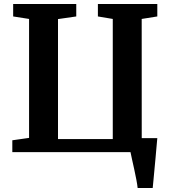

<svg xmlns="http://www.w3.org/2000/svg" viewBox="-20 -763 851 963"><path d="M690.9 0H41.8V-59.4L125.8 -71.4V-668L46 -680.5V-743H362.5V-680.5L270.9 -667.3V-65.4H545.6V-668L471 -680.5V-743H769V-680.5L690.7 -668ZM670.4 180Q668.7 163.3 663.9 138.1Q659.1 112.9 653.2 85.8Q647.3 58.8 642.1 35.8Q637 12.7 634.5 0L610 -70.1H769Q767.5 -54.7 765.3 -29.3Q763.1 -3.9 760.4 26.3Q757.8 56.4 754.8 86.2Q751.9 115.9 749.7 140.8Q747.5 165.7 745.9 180Z"/></svg>

Font: Merriweather 7pt Light
Style: Regular
Weight: 300
Designer: Eben Sorkin
Foundry: Eben Sorkin
Version: Version 2.200;gftools[0.9.31]